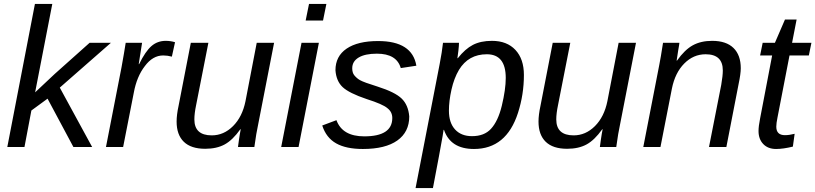

<svg xmlns="http://www.w3.org/2000/svg" viewBox="-20 -745 4132 973"><path d="M447 0H352L221 -245L139 -185L104 0H17L157 -725H245L158 -277L257 -370L434 -528H542L283 -301Z M867 -531 851 -458Q829 -464 807 -464Q754 -464 714 -410Q673 -357 658 -275L604 0H517L596 -405L608 -473L617 -528H700L683 -420H685Q717 -485 747.5 -511.5Q778 -538 820 -538Q845 -538 867 -531Z M947 -528H1036L974 -213Q965 -170 965 -140Q965 -59 1053 -59Q1114 -59 1161 -106Q1208 -153 1224 -232L1281 -528H1369L1288 -113Q1279 -73 1269 0H1186Q1186 -2 1191 -37Q1196 -71 1200 -90H1198Q1159 -35 1118.5 -13Q1078 9 1020 9Q948 9 911.5 -26.5Q875 -62 875 -129Q875 -163 885 -209Z M1617 -641H1529L1546 -725H1634ZM1493 0H1405L1508 -528H1596Z M2054 -155Q2054 -76 1993.5 -33Q1933 10 1819 10Q1734 10 1683.5 -18.5Q1633 -47 1613 -109L1685 -136Q1715 -54 1826 -54Q1968 -54 1968 -147Q1968 -178 1943 -197Q1920 -217 1838 -243Q1749 -273 1716.5 -303.5Q1684 -334 1680 -389Q1680 -460 1736.5 -498.5Q1793 -537 1896 -537Q2069 -537 2090 -412L2011 -400Q1990 -473 1890 -473Q1830 -473 1797.5 -453.5Q1765 -434 1765 -399Q1765 -377 1775 -364Q1788 -348 1804 -339Q1823 -328 1894 -306Q1982 -278 2015.5 -245.5Q2049 -213 2054 -155Z M2382 10Q2263 10 2230 -87H2228Q2228 -85 2223 -55Q2211 15 2174 208H2086L2208 -420Q2220 -482 2225 -528H2306Q2306 -515 2303 -488L2298 -450H2300Q2337 -497 2376.5 -517.5Q2416 -538 2473 -538Q2549 -538 2592 -492Q2635 -446 2635 -365Q2635 -266 2605 -173Q2546 10 2382 10ZM2447 -470Q2354 -470 2306 -391Q2281 -349 2268 -291Q2255 -233 2255 -184Q2255 -123 2286 -89Q2317 -55 2372 -55Q2434 -55 2468 -92Q2504 -131 2523 -209Q2543 -292 2543 -350Q2543 -470 2447 -470Z M2781 -528H2870L2808 -213Q2799 -170 2799 -140Q2799 -59 2887 -59Q2948 -59 2995 -106Q3042 -153 3058 -232L3115 -528H3203L3122 -113Q3113 -73 3103 0H3020Q3020 -2 3025 -37Q3030 -71 3034 -90H3032Q2993 -35 2952.5 -13Q2912 9 2854 9Q2782 9 2745.5 -26.5Q2709 -62 2709 -129Q2709 -163 2719 -209Z M3661 0H3573L3635 -315Q3643 -361 3643 -388Q3643 -470 3556 -470Q3494 -470 3447.5 -423Q3401 -376 3385 -296L3327 0H3240L3321 -416Q3328 -450 3340 -528H3423Q3423 -523 3417 -490L3409 -438H3411Q3450 -493 3491 -515.5Q3532 -538 3589 -538Q3660 -538 3697 -502Q3734 -466 3734 -399Q3734 -371 3723 -319Z M3913 10Q3872 10 3848 -15Q3824 -40 3824 -81Q3824 -105 3832 -145L3893 -464H3832L3845 -528H3907L3958 -646H4017L3994 -528H4092L4079 -464H3981L3920 -149Q3914 -120 3914 -103Q3914 -60 3958 -60Q3980 -60 4007 -67L3998 -2Q3949 10 3913 10Z"/></svg>

Font: Libra Sans
Style: Italic
Weight: 400
Italic angle: -12°
Foundry: Context Ltd
Version: Version 1.002